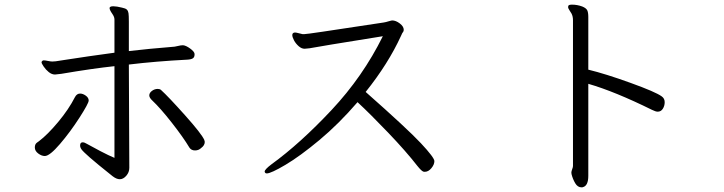

<svg xmlns="http://www.w3.org/2000/svg" viewBox="-20 -746 3120 827"><path d="M244 -428Q220 -425 217 -425Q203 -425 190 -435.5Q177 -446 168 -459.5Q159 -473 159 -477Q159 -482 164 -485Q165 -486 169 -486Q174 -486 186.5 -483.5Q199 -481 205 -481L220 -482L259 -488Q297 -494 362 -503.5Q427 -513 473 -519V-662Q473 -673 464 -686Q452 -703 452 -711V-712Q453 -719 468 -719Q482 -719 506 -713Q521 -710 526.5 -704.5Q532 -699 533.5 -689Q535 -679 535 -652V-526Q620 -536 732 -545Q739 -546 749 -548.5Q759 -551 766 -551H769Q781 -550 799 -537Q817 -524 818 -514V-511Q818 -500 811 -495Q804 -490 786 -489Q651 -482 535 -468L537 -23Q537 -4 524 11Q511 26 496 26Q482 26 465 13Q396 -42 367 -67.5Q338 -93 331.5 -102Q325 -111 325 -119Q325 -133 336 -133Q344 -133 355 -126Q376 -114 412.5 -95Q449 -76 473 -66V-461Q379 -451 244 -428ZM820 -98Q804 -98 796 -110Q769 -155 720 -217.5Q671 -280 636 -313Q623 -325 623 -335Q623 -346 634.5 -354.5Q646 -363 659 -363Q668 -363 673 -359Q705 -330 777 -249.5Q849 -169 860 -143Q862 -137 862 -135Q862 -120 847 -109Q836 -98 820 -98ZM130 -111Q130 -125 139 -131.5Q148 -138 148 -138Q185 -166 230.5 -220.5Q276 -275 303 -328Q311 -343 325 -343Q337 -343 349.5 -334Q362 -325 362 -313Q362 -301 322.5 -239.5Q283 -178 238.5 -126Q194 -74 173 -74Q159 -74 144.5 -85Q130 -96 130 -111Z M1555 -350Q1735 -191 1793 -129Q1851 -67 1851 -52Q1851 -37 1838 -21.5Q1825 -6 1810 -6Q1805 -6 1803 -7Q1795 -10 1778 -31Q1729 -94 1652.5 -174Q1576 -254 1520 -306Q1439 -212 1355.5 -142.5Q1272 -73 1209.5 -36Q1147 1 1129 1Q1124 1 1122 -2Q1120 -5 1120 -7Q1120 -16 1149 -38Q1273 -128 1408 -272Q1543 -416 1629 -590Q1348 -545 1313 -538Q1297 -536 1292 -536Q1279 -536 1266.5 -547Q1254 -558 1246.5 -572Q1239 -586 1239 -595Q1239 -605 1250 -606H1251Q1255 -606 1266.5 -603Q1278 -600 1283 -599H1291Q1299 -599 1370 -609.5Q1441 -620 1632 -649Q1644 -651 1651 -653.5Q1658 -656 1664 -657L1669 -658Q1685 -658 1702 -645Q1719 -632 1719 -618Q1719 -610 1713 -604L1707 -591Q1652 -471 1555 -350Z M2442 -687Q2439 -693 2433 -701.5Q2427 -710 2427 -716Q2427 -719 2428 -721Q2430 -726 2444 -726Q2466 -726 2488 -718Q2505 -711 2509.5 -701.5Q2514 -692 2514 -673V-446Q2588 -428 2696 -389Q2804 -350 2830 -331Q2843 -322 2843 -306Q2843 -290 2835 -277.5Q2827 -265 2813 -265Q2804 -265 2788 -273Q2628 -352 2514 -385V11Q2514 54 2491 60Q2489 61 2485 61Q2468 61 2457.5 43Q2447 25 2442 5Q2441 2 2441 -2Q2441 -8 2444.5 -17Q2448 -26 2448 -31V-659Q2448 -675 2442 -687Z"/></svg>

Font: Iansui
Style: Regular
Weight: 400
Designer: But Ko / Fontworks Inc.
Foundry: zi-hi.com / Fontworks Inc.
Version: Version 1.002